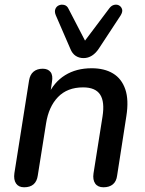

<svg xmlns="http://www.w3.org/2000/svg" viewBox="-20 -786 616 813"><path d="M82 7Q59 7 48 -9Q37 -25 41 -53L103 -445Q107 -470 122 -482.5Q137 -495 161 -495Q183 -495 194 -481Q205 -467 200 -439L189 -365L183 -382Q208 -438 255.5 -467.5Q303 -497 368 -497Q422 -497 458.5 -475Q495 -453 510.5 -408Q526 -363 515 -294L476 -43Q473 -18 458 -5.5Q443 7 418 7Q394 7 383 -9Q372 -25 376 -52L414 -292Q424 -355 404 -385.5Q384 -416 332 -416Q265 -416 225.5 -375Q186 -334 175 -263L140 -43Q133 7 82 7ZM334 -540Q315 -540 300.5 -549.5Q286 -559 278 -579L216 -722Q210 -737 214.5 -748Q219 -759 229.5 -763.5Q240 -768 252 -765Q264 -762 270 -749L340 -614L443 -751Q452 -763 464 -765.5Q476 -768 485 -762.5Q494 -757 497 -746.5Q500 -736 491 -721L399 -581Q386 -561 369.5 -550.5Q353 -540 334 -540Z"/></svg>

Font: Nunito ExtraLight SemiBold
Style: Italic
Weight: 600
Italic angle: -9°
Version: Version 3.602